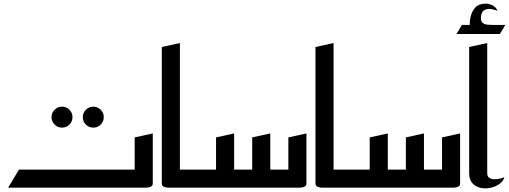

<svg xmlns="http://www.w3.org/2000/svg" viewBox="-20 -1038 2815 1062"><path d="M496 -332Q472 -332 455 -349Q438 -366 438 -390Q438 -414 455 -431Q472 -448 496 -448Q520 -448 537 -431Q554 -414 554 -390Q554 -366 537 -349Q520 -332 496 -332ZM323 -332Q299 -332 282 -349Q265 -366 265 -390Q265 -414 282 -431Q299 -448 323 -448Q347 -448 364 -431Q381 -414 381 -390Q381 -366 364 -349Q347 -332 323 -332Z M25 0 85 -100H725V0ZM605 0V-100H725V-278L825 -300V-23Q825 -11 815 -6Q805 -1 795 -0.5Q785 0 785 0Z M915 0Q915 0 905 -0.5Q895 -1 885 -6Q875 -11 875 -23V-778L975 -800V-100H1095V0Z M1055 0V-100H1175V-278L1275 -300V-100H1375V-278L1475 -300V-100H1575V-278L1675 -300V-23Q1675 -11 1665 -6Q1655 -1 1645 -0.5Q1635 0 1635 0Z M1765 0Q1765 0 1755 -0.5Q1745 -1 1735 -6Q1725 -11 1725 -23V-778L1825 -800V-100H1945V0Z M1905 0V-100H2025V-278L2125 -300V-100H2225V-278L2325 -300V-100H2425V-278L2525 -300V-23Q2525 -11 2515 -6Q2505 -1 2495 -0.5Q2485 0 2485 0Z M2578 -859V-892Q2578 -911 2579 -922.5Q2580 -934 2584 -949Q2592 -979 2611 -998.5Q2630 -1018 2669 -1018Q2683 -1018 2702.5 -1009.5Q2722 -1001 2732 -978Q2726 -981 2706 -986Q2686 -991 2672 -987Q2656 -983 2649 -972.5Q2642 -962 2641 -952.5Q2640 -943 2640 -939Q2640 -919 2650.5 -911Q2661 -903 2675.5 -901.5Q2690 -900 2702 -900H2728L2729 -859ZM2505 -850 2535 -900H2775L2745 -850Z M2770 -58Q2764 -36 2742.5 -20.5Q2721 -5 2692.5 1Q2664 7 2637.5 1Q2611 -5 2593 -24.5Q2575 -44 2575 -80V-778L2675 -800V-80Q2675 -62 2686 -54.5Q2697 -47 2713 -46.5Q2729 -46 2745 -50Q2761 -54 2770 -58Z"/></svg>

Font: Reem Kufi
Style: Regular
Weight: 400
Designer: Khaled Hosny
Version: Version 1.6